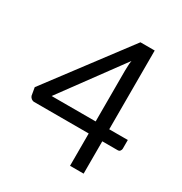

<svg xmlns="http://www.w3.org/2000/svg" viewBox="-167 -841 918 967"><g transform="rotate(30 292.0 -358.0)"><path d="M563 -258V-207Q563 -201 558 -194Q554 -188 544 -188H455V0H376V-188H59Q50 -188 42 -194Q35 -200 32 -208L24 -254L372 -716H455V-258ZM376 -554 377 -582Q377 -597 380 -612L120 -258H376Z"/></g></svg>

Font: Aleo
Style: Regular
Weight: 400
Designer: Alessio Laiso
Version: Version 1.1